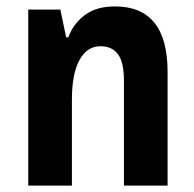

<svg xmlns="http://www.w3.org/2000/svg" viewBox="-20 -578 604 598"><path d="M68 0V-548H168L186 -462H193Q208 -504 244 -531Q280 -558 338 -558Q502 -558 502 -354V0H366V-327Q366 -384 347.5 -409Q329 -434 293 -434Q251 -434 227.5 -391Q204 -348 204 -268V0Z"/></svg>

Font: Noto Sans Thai Cond
Style: Bold
Weight: 700
Width: 3
Designer: Monotype Design Team
Foundry: Monotype Imaging Inc.
Version: Version 2.002; ttfautohint (v1.8.4.7-5d5b)